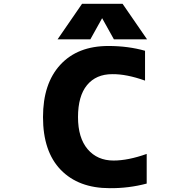

<svg xmlns="http://www.w3.org/2000/svg" viewBox="-20 -986 1040 1018"><path d="M757.8 -169.9V-12.7Q662.1 12.7 561.5 11.7Q396.5 11.7 302.2 -85.4Q208 -182.6 208 -365.2Q208 -543 299.8 -642.6Q391.6 -742.2 554.7 -742.2Q659.2 -742.2 749 -716.8V-558.6Q650.4 -593.8 575.2 -592.8Q489.3 -592.8 441.4 -534.7Q393.6 -476.6 393.6 -365.2Q393.6 -254.9 444.8 -194.8Q496.1 -134.8 582 -134.8Q659.2 -134.8 757.8 -169.9ZM521.5 -889.6 459 -777.3H285.2L415 -965.8H629.9L759.8 -777.3H584Z"/></svg>

Font: GenEi Gothic M Heavy
Style: Regular
Weight: 800
Designer: o_tamon (Modified); [Source Han Sans]
Ryoko NISHIZUKA  (kana & ideographs); Paul D. Hunt (Latin, Greek & Cyrillic); Wenl
Version: Version 1.1a;Original Version 1.004